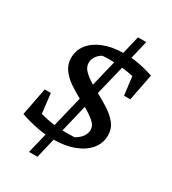

<svg xmlns="http://www.w3.org/2000/svg" viewBox="-208 -839 974 1088"><g transform="rotate(30 279.5 -294.5)"><path d="M158 141 190 9Q110 1 23 -29L58 -210H98L113 -82Q159 -69 207 -63L256 -264Q217 -285 181 -309.5Q145 -334 121.5 -366Q98 -398 98 -441Q98 -491 128 -529Q158 -567 212.5 -589Q267 -611 340 -612L368 -730H422L394 -611Q467 -604 540 -579L506 -404H465L450 -524Q414 -532 376 -536L329 -343Q370 -321 409 -296Q448 -271 473.5 -239Q499 -207 499 -163Q499 -112 466.5 -72.5Q434 -33 376 -11Q318 11 244 11L213 141ZM198 -466Q198 -437 222 -414Q246 -391 281 -370L322 -540Q281 -542 246 -539Q224 -527 211 -507.5Q198 -488 198 -466ZM398 -141Q398 -170 370.5 -193Q343 -216 304 -238L261 -59Q299 -58 339 -60Q366 -74 382 -95.5Q398 -117 398 -141Z"/></g></svg>

Font: Piazzolla Medium
Style: Italic
Weight: 500
Italic angle: -11.3°
Designer: Juan Pablo del Peral
Foundry: Huerta Tipografica
Version: Version 1.330